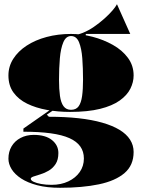

<svg xmlns="http://www.w3.org/2000/svg" viewBox="-20 -676 684 911"><path d="M265 215Q203 215 157 203Q111 191 80.5 171Q50 151 35 126.5Q20 102 20 77Q20 44 35 18.5Q50 -7 77.5 -21.5Q105 -36 140 -36Q196 -36 226.5 -11.5Q257 13 257 50Q257 82 244 102Q231 122 211.5 133.5Q192 145 172 151Q152 157 139 161.5Q126 166 126 172Q126 180 139.5 186.5Q153 193 175.5 197Q198 201 225 201Q270 201 304.5 184.5Q339 168 358.5 140Q378 112 378 76Q378 43 361 19Q344 -5 309.5 -20.5Q275 -36 220.5 -43.5Q166 -51 91 -51V-66L227 -161L236 -155L202 -132L212 -122Q289 -122 352.5 -115Q416 -108 465 -94Q514 -80 547 -60Q580 -40 597 -13.5Q614 13 614 45Q614 108 571 145Q528 182 449.5 198.5Q371 215 265 215ZM312 -145Q255 -145 202.5 -154.5Q150 -164 109 -184Q68 -204 44 -237Q20 -270 20 -318Q20 -361 43 -397Q66 -433 106.5 -459.5Q147 -486 201 -500.5Q255 -515 317 -515Q367 -515 419 -501.5Q471 -488 515.5 -463Q560 -438 587 -401.5Q614 -365 614 -318Q614 -286 598.5 -255Q583 -224 548 -199Q513 -174 455 -159.5Q397 -145 312 -145ZM317 -155Q341 -155 353 -171.5Q365 -188 369.5 -220Q374 -252 374 -298Q374 -352 370.5 -399Q367 -446 355 -475.5Q343 -505 317 -505Q293 -505 280.5 -475.5Q268 -446 264 -399Q260 -352 260 -298Q260 -253 264.5 -221Q269 -189 281.5 -172Q294 -155 317 -155ZM387 -495 320 -509Q345 -509 372.5 -520Q400 -531 426 -549Q452 -567 474.5 -587Q497 -607 513 -625.5Q529 -644 535 -656L598 -515H387Z"/></svg>

Font: Kalnia Thin
Style: Bold
Weight: 700
Version: Version 1.105